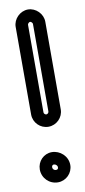

<svg xmlns="http://www.w3.org/2000/svg" viewBox="-83 -687 338 766"><g transform="rotate(-10 86.5 -304.0)"><path d="M99 -239C99 -234 94 -229 89 -229C84 -229 79 -234 79 -239V-594C79 -598 85 -604 89 -604C93 -604 99 -598 99 -594ZM149 -239V-594C149 -626 121 -654 89 -654C57 -654 29 -626 29 -594V-239C29 -206 56 -179 89 -179C122 -179 149 -206 149 -239ZM75 -17C75 -24 79 -27 84 -27C91 -27 98 -20 98 -14C98 -7 95 -4 88 -4C81 -4 75 -10 75 -17ZM25 -17C25 18 53 46 88 46C121 46 148 19 148 -14C148 -50 117 -77 84 -77C51 -77 25 -50 25 -17Z"/></g></svg>

Font: Electronic
Style: Outline
Weight: 700
Version: Version 1.011